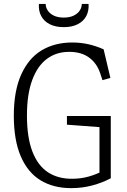

<svg xmlns="http://www.w3.org/2000/svg" viewBox="-20 -962 660 994"><path d="M51.5 -363Q51.5 -491.5 90 -576.5Q128.5 -661.5 196.2 -701.8Q264 -742 354 -742Q398 -742 438.5 -732.8Q479 -723.5 516.5 -706.5L551.5 -558.5L510.5 -547L499.5 -580.5Q482 -634 442 -663.5Q402 -693 341 -693.5Q274 -694.5 224.2 -658.2Q174.5 -622 147 -548Q119.5 -474 119.5 -364Q119.5 -252 147.2 -178.8Q175 -105.5 227.8 -70.5Q280.5 -35.5 356 -36.5Q400.5 -37 438.5 -47.8Q476.5 -58.5 509.5 -75.5L495 -35V-332L527 -301.5L326.5 -316.5V-361.5H553.5V-39Q509 -15.5 457 -1.8Q405 12 349 12Q256.5 12 190 -28.5Q123.5 -69 87.5 -152.8Q51.5 -236.5 51.5 -363ZM181.5 -941.5H216.5Q216.5 -924 227 -907.8Q237.5 -891.5 258.5 -881.2Q279.5 -871 310 -871Q340.5 -871 361.5 -881.2Q382.5 -891.5 393 -907.8Q403.5 -924 403.5 -941.5H438.5Q441 -906.5 426.8 -879.2Q412.5 -852 382.8 -836.8Q353 -821.5 310 -821.5Q267 -821.5 237.2 -836.8Q207.5 -852 193.2 -879.2Q179 -906.5 181.5 -941.5Z"/></svg>

Font: Monaspace Xenon Var
Style: Regular
Weight: 400
Designer: Riley Cran and the Lettermatic Team
Version: Version 1.000 (Monaspace Xenon Var)